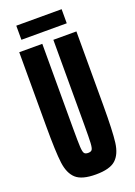

<svg xmlns="http://www.w3.org/2000/svg" viewBox="-156 -877 667 947"><g transform="rotate(-20 177.5 -404.0)"><path d="M27 -301V-688H148V-246Q148 -173 149.5 -147Q151 -121 156.5 -113Q162 -105 177 -105Q192 -105 197.5 -113Q203 -121 204.5 -147Q206 -173 206 -246V-688H327V-301Q327 -165 319.5 -106.5Q312 -48 281 -20Q250 8 177 8Q104 8 73 -20Q42 -48 34.5 -106.5Q27 -165 27 -301ZM58 -742V-816H296V-742Z"/></g></svg>

Font: Saira Ultra Condensed ExtraBold
Style: Regular
Weight: 800
Width: 1
Designer: Hector Gatti with collaboration of the Omnibus-Type team
Foundry: Omnibus-Type
Version: Version 1.001; ttfautohint (v1.8)